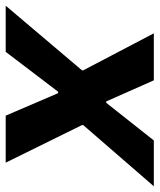

<svg xmlns="http://www.w3.org/2000/svg" viewBox="1 -597 560 674"><g transform="rotate(90 281.0 -260.0)"><path d="M-36 0H126L266 -184H271L350 0H515L383 -268V-272L598 -520H437L305 -353H300L226 -520H61L191 -272V-268Z"/></g></svg>

Font: Fixel Display 20240404
Style: Bold Italic
Weight: 700
Italic angle: -10°
Designer: AlfaBravo + MacPaw
Foundry: Kyrylo Tkachov, Marchela Mozhyna, Serhii Makarenko, Maria Weinstein, Zakhar Kryvoshyya
Version: Version 1.211;Glyphs 3.2 (3225)